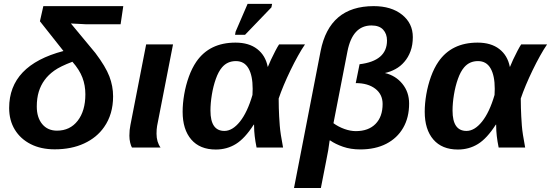

<svg xmlns="http://www.w3.org/2000/svg" viewBox="-20 -756 2824 984"><path d="M513.7 -105Q476.1 -50.8 411.1 -20.8Q346.2 9.3 260.3 9.3Q189.9 9.3 137.5 -17.3Q85 -43.9 55.9 -91.6Q26.9 -139.2 26.9 -202.6Q26.9 -312 96.4 -385Q166 -458 305.2 -494.6L184.6 -647L202.1 -724.6H611.8L598.1 -631.8H417.5L380.4 -633.8Q369.1 -634.3 359.1 -634.8Q349.1 -635.3 343.3 -635.7L468.8 -484.4Q521.5 -414.6 540.5 -364.5Q559.6 -314.5 559.6 -262.2Q559.6 -170.4 513.7 -105ZM272 -86.4Q338.9 -86.4 378.2 -137.2Q417.5 -188 417.5 -272.5Q417.5 -318.8 402.3 -358.6Q387.2 -398.4 351.1 -439.5Q288.6 -416 258.1 -394Q227.5 -372.1 208.5 -345.7Q189 -319.3 178.7 -285.9Q168.5 -252.4 168.5 -210Q168.5 -153.8 196.3 -120.1Q224.1 -86.4 272 -86.4Z M782.2 -70.8Q782.2 -28.8 802.7 0H656.2Q651.4 -7.8 647.2 -24.7Q643.1 -41.5 643.1 -60.5Q643.1 -90.8 648.4 -115.2L729 -528.3H866.7L785.2 -110.8Q782.2 -94.2 782.2 -70.8Z M1187 -537.6Q1255.9 -537.6 1298.3 -504.6Q1340.8 -471.7 1352.1 -413.6H1353Q1358.4 -427.7 1368.9 -450.2Q1379.4 -472.7 1390.9 -494.6Q1402.3 -516.6 1410.2 -528.3H1543Q1526.4 -504.4 1507.1 -469.7Q1487.8 -435.1 1469 -396.2Q1450.2 -357.4 1434.3 -319.6Q1418.5 -281.7 1408.2 -251Q1408.2 -225.6 1408.9 -202.9Q1409.7 -180.2 1410.6 -160.2Q1412.1 -133.8 1413.8 -112.1Q1415.5 -90.3 1419.4 -64.7Q1423.3 -39.1 1430.7 0H1294.9Q1282.2 -62 1282.2 -109.9V-117.2H1280.3Q1234.9 -46.4 1189 -18.1Q1143.1 10.3 1085.9 10.3Q1004.4 10.3 960.2 -41Q916 -92.3 916 -183.1Q916 -225.6 924.1 -272.5Q932.1 -319.3 948 -363.3Q963.9 -407.2 986.3 -439.9Q1053.7 -537.6 1187 -537.6ZM1189 -442.9Q1145.5 -442.9 1118.2 -411.1Q1099.6 -389.6 1086.2 -351.8Q1072.8 -314 1065.7 -270.5Q1058.6 -227.1 1058.6 -189Q1058.6 -85 1129.9 -85Q1171.4 -85 1209.7 -132.8Q1248 -180.7 1273.9 -269.5L1274.9 -300.8Q1274.9 -368.7 1253.4 -405.8Q1231.9 -442.9 1189 -442.9ZM1371.1 -718.3 1235.8 -577.6H1184.6L1187.5 -593.8L1249 -736.3H1374.5Z M1895 -724.6Q1985.4 -724.6 2040.5 -680.7Q2095.7 -636.7 2095.7 -565.9Q2095.7 -525.4 2084 -493.7Q2072.3 -461.9 2052.2 -439Q2032.7 -416 2006.6 -401.9Q1980.5 -387.7 1952.6 -381.8Q2007.8 -368.7 2042.2 -326.4Q2076.7 -284.2 2076.7 -225.1Q2076.7 -153.3 2046.1 -100.6Q2015.6 -47.9 1959.5 -19Q1903.3 9.8 1826.2 9.8Q1777.3 9.8 1738 -3.9Q1698.7 -17.6 1672.4 -36.1H1669.4L1662.1 14.2Q1660.6 23.4 1651.1 71.8Q1641.6 120.1 1624.5 207.5H1486.8L1623 -493.7Q1668 -724.6 1895 -724.6ZM1883.8 -625.5Q1786.6 -625.5 1760.7 -492.7L1689 -124.5Q1714.4 -106 1745.1 -95Q1775.9 -84 1803.7 -84Q1868.2 -84 1904.5 -120.8Q1940.9 -157.7 1940.9 -223.1Q1940.9 -272.5 1903.3 -301.3Q1865.7 -330.1 1803.2 -330.1L1822.8 -426.8Q1963.4 -443.8 1963.4 -548.3Q1963.4 -582.5 1943.6 -604Q1923.8 -625.5 1883.8 -625.5Z M2427.7 -537.6Q2496.6 -537.6 2539.1 -504.6Q2581.5 -471.7 2592.8 -413.6H2593.8Q2599.1 -427.7 2609.6 -450.2Q2620.1 -472.7 2631.6 -494.6Q2643.1 -516.6 2650.9 -528.3H2783.7Q2767.1 -504.4 2747.8 -469.7Q2728.5 -435.1 2709.7 -396.2Q2690.9 -357.4 2675 -319.6Q2659.2 -281.7 2648.9 -251Q2648.9 -225.6 2649.7 -202.9Q2650.4 -180.2 2651.4 -160.2Q2652.8 -133.8 2654.5 -112.1Q2656.2 -90.3 2660.2 -64.7Q2664.1 -39.1 2671.4 0H2535.6Q2522.9 -62 2522.9 -109.9V-117.2H2521Q2475.6 -46.4 2429.7 -18.1Q2383.8 10.3 2326.7 10.3Q2245.1 10.3 2200.9 -41Q2156.7 -92.3 2156.7 -183.1Q2156.7 -225.6 2164.8 -272.5Q2172.9 -319.3 2188.7 -363.3Q2204.6 -407.2 2227.1 -439.9Q2294.4 -537.6 2427.7 -537.6ZM2429.7 -442.9Q2386.2 -442.9 2358.9 -411.1Q2340.3 -389.6 2326.9 -351.8Q2313.5 -314 2306.4 -270.5Q2299.3 -227.1 2299.3 -189Q2299.3 -85 2370.6 -85Q2412.1 -85 2450.4 -132.8Q2488.8 -180.7 2514.6 -269.5L2515.6 -300.8Q2515.6 -368.7 2494.1 -405.8Q2472.7 -442.9 2429.7 -442.9Z"/></svg>

Font: Arimo
Style: Italic
Weight: 400
Italic angle: -12°
Designer: Steve Matteson
Foundry: Monotype Imaging Inc.
Version: Version 1.33